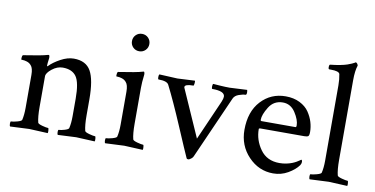

<svg xmlns="http://www.w3.org/2000/svg" viewBox="-68 -864 2075 1061"><g transform="rotate(10 969.5 -334.0)"><path d="M314.5 -427.7Q382.8 -427.7 410.2 -378.9Q437.5 -330.1 437.5 -220.7V-131.8Q437.5 -75.2 445.3 -44.9Q447.3 -38.1 470.7 -31.7Q494.1 -25.4 503.9 -25.4Q506.8 -25.4 507.8 -13.7Q508.8 -2 506.8 2.9Q409.2 -2 402.3 -2Q400.4 -2 299.8 2.9Q295.9 -1 295.9 -13.2Q295.9 -25.4 299.8 -25.4Q311.5 -25.4 332.5 -31.7Q353.5 -38.1 355.5 -44.9Q362.3 -73.2 362.3 -113.3V-210.9Q362.3 -301.8 338.9 -335Q315.4 -368.2 262.7 -368.2Q231.4 -368.2 202.6 -345.2Q173.8 -322.3 173.8 -303.7V-131.8Q173.8 -75.2 181.6 -44.9Q183.6 -38.1 207 -31.7Q230.5 -25.4 240.2 -25.4Q243.2 -25.4 244.1 -13.7Q245.1 -2 243.2 2.9Q145.5 -2 138.7 -2Q132.8 -2 32.2 2.9Q28.3 -1 28.3 -13.2Q28.3 -25.4 32.2 -25.4Q43.9 -25.4 66.9 -31.7Q89.8 -38.1 91.8 -44.9Q98.6 -73.2 98.6 -113.3V-297.9Q98.6 -335.9 85 -350.6Q75.2 -362.3 61 -366.7Q46.9 -371.1 37.6 -371.1Q28.3 -371.1 28.3 -373Q28.3 -396.5 34.2 -397.5Q137.7 -413.1 168.9 -422.9Q169.9 -422.9 171.9 -423.3Q173.8 -423.8 173.8 -423.8Q177.7 -423.8 178.7 -415.5Q179.7 -407.2 178.7 -403.3Q174.8 -376 174.8 -364.3Q174.8 -360.4 176.8 -360.4Q177.7 -360.4 179.7 -362.3Q202.1 -385.7 240.7 -406.7Q279.3 -427.7 314.5 -427.7Z M627.4 -544.4Q613.3 -558.6 613.3 -579.1Q613.3 -599.6 627.4 -613.8Q641.6 -627.9 662.1 -627.9Q682.6 -627.9 696.8 -613.8Q710.9 -599.6 710.9 -579.1Q710.9 -558.6 696.8 -544.4Q682.6 -530.3 662.1 -530.3Q641.6 -530.3 627.4 -544.4ZM707 -131.8Q707 -75.2 714.8 -44.9Q716.8 -38.1 740.2 -31.7Q763.7 -25.4 773.4 -25.4Q776.4 -25.4 777.3 -13.7Q778.3 -2 776.4 2.9Q678.7 -2 671.9 -2Q665 -2 565.4 2.9Q561.5 -1 561.5 -13.2Q561.5 -25.4 565.4 -25.4Q577.1 -25.4 600.1 -31.7Q623 -38.1 625 -44.9Q631.8 -73.2 631.8 -113.3V-297.9Q631.8 -335.9 618.2 -350.6Q608.4 -362.3 594.2 -366.7Q580.1 -371.1 570.8 -371.1Q561.5 -371.1 561.5 -373Q561.5 -396.5 567.4 -397.5Q670.9 -413.1 702.1 -422.9L704.1 -423.8Q706.1 -423.8 707 -423.8Q710.9 -423.8 711.9 -415.5Q712.9 -407.2 711.9 -403.3Q707 -364.3 707 -333Z M1167 -364.3Q1167 -395.5 1096.7 -395.5Q1092.8 -395.5 1092.8 -407.7Q1092.8 -419.9 1096.7 -423.8Q1107.4 -422.9 1136.7 -420.9Q1166 -418.9 1189.5 -418.9L1287.1 -423.8Q1289.1 -418 1289.1 -409.2Q1289.1 -395.5 1282.2 -395.5Q1268.6 -395.5 1246.1 -387.7Q1223.6 -379.9 1215.8 -362.3L1060.5 -11.7Q1058.6 -4.9 1048.8 2.9Q1039.1 10.7 1032.2 10.7Q1025.4 10.7 1023.4 6.8Q1006.8 -29.3 950.7 -161.1Q894.5 -293 852.5 -376Q842.8 -395.5 794.9 -395.5Q791 -395.5 791 -408.2Q791 -419.9 794.9 -423.8Q895.5 -418.9 896.5 -418.9L994.1 -423.8Q996.1 -419.9 994.6 -407.7Q993.2 -395.5 990.2 -395.5Q942.4 -395.5 942.4 -378.9Q942.4 -377 943.4 -375L1060.5 -110.4L1159.2 -335Q1167 -353.5 1167 -364.3Z M1494.1 -389.6Q1443.4 -389.6 1416.5 -346.2Q1389.6 -302.7 1389.6 -274.4Q1389.6 -267.6 1395.5 -267.6H1585.9Q1590.8 -267.6 1590.8 -277.3Q1590.8 -308.6 1564.5 -349.1Q1538.1 -389.6 1494.1 -389.6ZM1503.9 -425.8Q1548.8 -425.8 1583 -408.7Q1617.2 -391.6 1635.3 -364.7Q1653.3 -337.9 1661.6 -310.1Q1669.9 -282.2 1669.9 -254.9Q1669.9 -235.4 1664.1 -231Q1658.2 -226.6 1641.6 -226.6H1395.5Q1387.7 -226.6 1387.7 -221.7Q1387.7 -160.2 1424.8 -108.4Q1461.9 -56.6 1532.2 -56.6Q1552.7 -56.6 1571.3 -60.5Q1589.8 -64.5 1603 -69.8Q1616.2 -75.2 1625.5 -80.6Q1634.8 -85.9 1641.6 -90.8L1648.4 -95.7Q1654.3 -95.7 1654.3 -83Q1654.3 -75.2 1648.4 -65.4Q1628.9 -38.1 1590.8 -16.1Q1552.7 5.9 1507.8 5.9Q1426.8 5.9 1368.7 -55.2Q1310.5 -116.2 1310.5 -204.1Q1310.5 -306.6 1365.7 -366.2Q1420.9 -425.8 1503.9 -425.8Z M1779.3 -113.3V-536.1Q1779.3 -569.3 1773.4 -598.6Q1768.6 -614.3 1723.6 -614.3H1714.8Q1709 -614.3 1709 -625Q1709 -640.6 1714.8 -640.6Q1744.1 -643.6 1769 -648.4Q1793.9 -653.3 1808.1 -658.2Q1822.3 -663.1 1832 -667.5Q1841.8 -671.9 1846.7 -674.8L1850.6 -677.7H1852.5Q1856.4 -677.7 1860.4 -672.4Q1864.3 -667 1865.2 -662.1Q1854.5 -630.9 1854.5 -577.1V-131.8Q1854.5 -75.2 1862.3 -44.9Q1864.3 -38.1 1887.7 -31.7Q1911.1 -25.4 1920.9 -25.4Q1923.8 -25.4 1924.8 -13.7Q1925.8 -2 1923.8 2.9Q1826.2 -2 1819.3 -2Q1813.5 -2 1712.9 2.9Q1709 -1 1709 -13.2Q1709 -25.4 1712.9 -25.4Q1724.6 -25.4 1747.6 -31.7Q1770.5 -38.1 1772.5 -44.9Q1779.3 -73.2 1779.3 -113.3Z"/></g></svg>

Font: Crimson Text
Style: Regular
Weight: 400
Version: Version 0.13